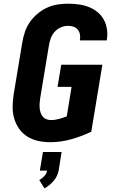

<svg xmlns="http://www.w3.org/2000/svg" viewBox="-20 -763 640 1041"><path d="M252 8Q218 8 186.5 1Q155 -6 128.5 -22.5Q102 -39 84 -64.5Q66 -90 57 -120.5Q48 -151 48.5 -184.5Q49 -218 54 -251L101 -534Q106 -563 115.5 -591Q125 -619 142.5 -644Q160 -669 184 -689Q208 -709 235.5 -721.5Q263 -734 292 -738.5Q321 -743 349 -743Q378 -743 407 -739Q436 -735 461.5 -725Q487 -715 508.5 -697.5Q530 -680 543 -656Q556 -632 560 -603.5Q564 -575 559 -546Q559 -546 559 -545Q559 -544 559 -544H413Q413 -544 413 -544.5Q413 -545 413 -545Q416 -560 413.5 -575.5Q411 -591 402 -602Q393 -613 379 -618Q365 -623 349 -623Q329 -623 309.5 -614.5Q290 -606 276 -590Q262 -574 255 -554.5Q248 -535 245 -515L198 -231Q196 -218 195 -204.5Q194 -191 195 -178Q196 -165 200 -152.5Q204 -140 212 -130.5Q220 -121 232 -116.5Q244 -112 257 -112Q278 -112 299.5 -118Q321 -124 342 -132L368 -292H292L312 -412H535L475 -49Q421 -23 364.5 -7.5Q308 8 252 8ZM221 258 193 213Q208 205 220.5 191.5Q233 178 235 162H196L213 61H314L298 162Q295 177 288 191.5Q281 206 270.5 218Q260 230 247.5 240.5Q235 251 221 258Z"/></svg>

Font: Iosevka SS04 Hv Ex Obl
Style: Regular
Weight: 900
Width: 7
Italic angle: -9°
Monospace: yes
Designer: Belleve Invis
Foundry: Belleve Invis
Version: Version 19.0.0; ttfautohint (v1.8.4)